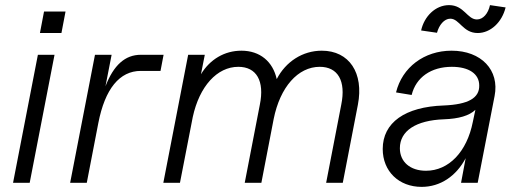

<svg xmlns="http://www.w3.org/2000/svg" viewBox="-20 -714 2004 750"><path d="M31 0H96L193 -500H128ZM136 -585H220L236 -669H152Z M254 0H319L364 -233C390 -367 447 -437 530 -437H607L619 -500H530C469 -500 424 -460 392 -377L416 -500H351Z M1313 -305 1254 0H1319L1378 -305C1402 -429 1344 -516 1237 -516C1162 -516 1096 -473 1061 -405C1046 -473 996 -516 923 -516C857 -516 800 -482 765 -424L780 -500H715L618 0H683L733 -257C759 -377 828 -453 911 -453C982 -453 1014 -398 995 -305L936 0H1001L1049 -249C1074 -374 1144 -453 1229 -453C1300 -453 1332 -398 1313 -305Z M1627 16C1700 16 1762 -26 1799 -96L1781 0H1846L1912 -339C1932 -440 1860 -516 1744 -516C1637 -516 1551 -451 1527 -353L1588 -343C1605 -412 1664 -453 1745 -453C1811 -453 1852 -426 1852 -380C1853 -331 1809 -306 1714 -302C1562 -297 1475 -235 1475 -132C1475 -45 1538 16 1627 16ZM1644 -47C1582 -47 1542 -82 1542 -135C1542 -203 1605 -244 1714 -248C1772 -250 1813 -262 1837 -285L1827 -238C1804 -121 1733 -47 1644 -47ZM1846 -585C1896 -585 1941 -627 1955 -685L1894 -694C1887 -661 1867 -638 1843 -638C1805 -638 1793 -694 1734 -694C1681 -694 1637 -650 1625 -595L1687 -586C1695 -616 1715 -641 1739 -641C1775 -641 1788 -585 1846 -585Z"/></svg>

Font: Uncut Sans Book Italic
Style: Regular
Weight: 350
Italic angle: -11°
Designer: Kasper Nordkvist
Foundry: UNCUT.wtf
Version: Version 1.304;Glyphs 3.2 (3246)